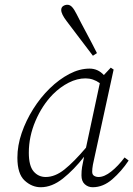

<svg xmlns="http://www.w3.org/2000/svg" viewBox="-20 -773 560 806"><path d="M101 -132Q101 -77 121 -53.5Q141 -30 172 -30Q211 -30 250.5 -61.5Q290 -93 341 -153L399 -424Q371 -444 339 -444Q304 -444 268.5 -426Q233 -408 202 -377Q157 -331 129 -265.5Q101 -200 101 -132ZM369 13Q350 13 336 0.5Q322 -12 322 -37Q322 -56 324.5 -71.5Q327 -87 332 -110L333 -115Q290 -60 244 -23.5Q198 13 151 13Q114 13 83.5 -15Q53 -43 53 -111Q53 -162 71 -214.5Q89 -267 119.5 -315.5Q150 -364 189 -402Q228 -440 271 -462.5Q314 -485 356 -485Q391 -485 416 -458L445 -489L457 -481L377 -114Q373 -98 370 -81.5Q367 -65 367 -52Q367 -40 375 -35Q383 -30 394 -30Q418 -30 447 -53Q476 -76 503 -112L520 -99Q490 -54 451.5 -20.5Q413 13 369 13ZM387 -550 370 -539Q343 -574 313 -614Q283 -654 260 -684Q237 -714 237 -731Q237 -742 245 -747.5Q253 -753 263 -753Q274 -753 283 -743Q292 -733 302 -713Q319 -679 343 -634.5Q367 -590 387 -550Z"/></svg>

Font: Source Serif Pro Light
Style: Italic
Weight: 300
Italic angle: -12°
Designer: Frank Grießhammer
Foundry: Adobe Systems Incorporated
Version: Version 3.001;hotconv 1.0.111;makeotfexe 2.5.65597